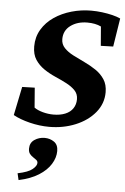

<svg xmlns="http://www.w3.org/2000/svg" viewBox="-59 -626 620 953"><g transform="rotate(5 251.5 -149.5)"><path d="M198.2 8.8Q150.4 8.8 101.1 -3.4Q51.8 -15.6 18.6 -34.2L47.9 -176.8L110.4 -178.7L118.2 -80.1Q133.8 -68.4 160.6 -61Q187.5 -53.7 213.9 -53.7Q248 -53.7 272.9 -64Q297.9 -74.2 311 -93.8Q324.2 -113.3 324.2 -139.6Q324.2 -166 307.1 -183.6Q290 -201.2 263.7 -214.8Q237.3 -228.5 207 -241.7Q176.8 -254.9 150.4 -272.9Q124 -291 106.9 -316.9Q89.8 -342.8 89.8 -382.8Q89.8 -429.7 112.3 -467.3Q134.8 -504.9 172.9 -530.8Q210.9 -556.6 258.8 -570.3Q306.6 -584 356.4 -584Q383.8 -584 411.1 -580.6Q438.5 -577.1 462.4 -571.3Q486.3 -565.4 502.9 -557.6L480.5 -416L418.9 -414.1L411.1 -509.8Q382.8 -523.4 342.8 -523.4Q293 -523.4 259.3 -498.5Q225.6 -473.6 225.6 -430.7Q225.6 -405.3 242.7 -387.2Q259.8 -369.1 287.1 -355Q314.5 -340.8 344.7 -326.7Q375 -312.5 401.9 -294.4Q428.7 -276.4 445.8 -250.5Q462.9 -224.6 462.9 -186.5Q462.9 -129.9 426.3 -85.4Q389.6 -41 329.1 -16.1Q268.6 8.8 198.2 8.8ZM70.3 285.2 62.5 252Q115.2 241.2 135.7 224.1Q156.2 207 156.2 192.4Q156.2 183.6 148.9 177.7Q141.6 171.9 132.3 166Q123 160.2 115.7 150.9Q108.4 141.6 108.4 125Q108.4 95.7 130.9 80.6Q153.3 65.4 181.6 65.4Q208 65.4 228.5 79.6Q249 93.8 249 125Q249 158.2 229 190.4Q209 222.7 169.4 247.6Q129.9 272.5 70.3 285.2Z"/></g></svg>

Font: Crimson Pro
Style: Bold Italic
Weight: 700
Italic angle: -12°
Designer: Jacques Le Bailly
Foundry: Baron von Fonthausen
Version: Version 1.003